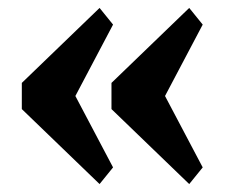

<svg xmlns="http://www.w3.org/2000/svg" viewBox="-20 -514 587 484"><path d="M35 -239V-305L231 -494L265 -452L170 -272L265 -92L231 -50ZM261 -239V-305L457 -494L491 -452L396 -272L491 -92L457 -50Z"/></svg>

Font: IBM Plex Serif
Style: Bold
Weight: 700
Designer: Mike Abbink, Paul van der Laan, Pieter van Rosmalen
Foundry: Bold Monday
Version: Version 2.008